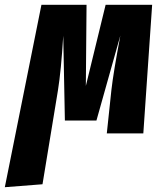

<svg xmlns="http://www.w3.org/2000/svg" viewBox="-81 -553 668 796"><path d="M549.8 -533.2 513.2 0H361.8L380.9 -180.2Q389.2 -253.4 418 -405.8L318.8 -53.2H188L181.2 -404.8Q172.4 -259.8 159.2 -178.2L95.2 210.9L-61 223.1L90.8 -533.2H277.8L274.9 -196.8L356.9 -533.2Z"/></svg>

Font: Fira Sans Compressed ExtraBold
Style: Italic
Weight: 800
Width: 3
Italic angle: -8°
Designer: Carrois Corporate & Edenspiekermann AG
Foundry: Carrois Corporate GbR & Edenspiekermann AG
Version: Version 4.203;PS 004.203;hotconv 1.0.88;makeotf.lib2.5.64775